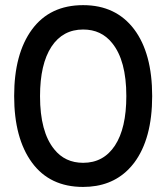

<svg xmlns="http://www.w3.org/2000/svg" viewBox="-20 -718 653 754"><path d="M476.1 -340.8Q476.1 -480.5 420.4 -548.8Q377.9 -602.1 306.6 -602.1Q226.6 -602.1 182.1 -534.7Q137.2 -466.3 137.2 -340.3Q137.2 -200.2 192.9 -131.8Q235.4 -78.6 306.6 -78.6Q386.7 -78.6 431.4 -146.5Q476.1 -214.4 476.1 -340.8ZM105.5 -602.1Q175.8 -697.8 306.6 -697.8Q435.1 -697.8 506.8 -603Q577.6 -508.8 577.6 -340.8Q577.6 -172.9 506.8 -78.6Q495.6 -64 483.4 -51.8Q415 16.1 306.2 16.1Q175.8 16.1 105.7 -79.3Q35.6 -174.8 35.6 -340.8Q35.6 -506.8 105.5 -602.1Z"/></svg>

Font: YuPearl-Medium
Style: Medium
Weight: 500
Designer: Max Yao
Foundry: Max-Everyday
Version: Version 1.011; ttfautohint (v1.8.3)